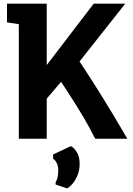

<svg xmlns="http://www.w3.org/2000/svg" viewBox="-20 -763 734 1056"><path d="M473.5 -57.5Q454 -93.5 432 -130.2Q410 -167 387.2 -203Q364.5 -239 342.5 -272.5Q328.5 -293.5 316 -313L237 -220.5V0H83.5V-630L18.5 -640V-743H237V-405L495.5 -743H669L417.5 -425Q426.5 -411.5 438.5 -393Q460.5 -360 487.8 -317Q515 -274 544 -227.5Q573 -181 600 -136Q627 -91 648.5 -54Q654 -45 659 -36L669.5 -18Q675 -9 680.5 0H504Q497.5 -10 491.8 -22.2Q486 -34.5 473.5 -57.5ZM349 273 286 252V239Q292.5 230.5 296.5 213Q300.5 195.5 300.5 171Q300.5 151.5 291.8 133.5Q283 115.5 272 111V86.5L369 41Q384 46 401 71.5Q418 97 418 137.5Q418 174.5 405.5 203.2Q393 232 376.8 250Q360.5 268 349 273Z"/></svg>

Font: Koeln Type Sans
Style: Bold
Weight: 700
Designer: Eben Sorkin
Foundry: Eben Sorkin
Version: Version 2.001